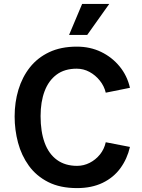

<svg xmlns="http://www.w3.org/2000/svg" viewBox="-20 -952 726 984"><path d="M375 12Q288 12 227 -19Q166 -50 128 -102.5Q90 -155 72.5 -220.5Q55 -286 55 -355Q55 -428 74.5 -492.5Q94 -557 133 -606.5Q172 -656 232 -684.5Q292 -713 374 -713Q442 -713 498 -686Q554 -659 593 -611.5Q632 -564 646 -502L522 -477Q514 -511 491.5 -539Q469 -567 438.5 -583.5Q408 -600 373 -600Q311 -600 270 -569.5Q229 -539 208.5 -484.5Q188 -430 188 -357Q188 -277 209 -220Q230 -163 272 -132.5Q314 -102 375 -102Q409 -102 439.5 -117.5Q470 -133 492 -160Q514 -187 522 -223L646 -199Q632 -138 597 -90Q562 -42 506 -15Q450 12 375 12ZM427 -773H334L401 -932H540Z"/></svg>

Font: Inclusive Sans SemiBold
Style: Regular
Weight: 600
Designer: Olivia King
Foundry: Olivia King
Version: Version 2.004